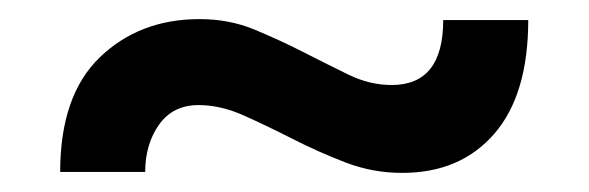

<svg xmlns="http://www.w3.org/2000/svg" viewBox="-20 -382 617 201"><path d="M43 -202Q43 -282 84.5 -322Q126 -362 189 -362Q220 -362 246.5 -351Q273 -340 297.5 -327.5Q322 -315 344.5 -304Q367 -293 390 -293Q444 -293 444 -361H533Q533 -283 497.5 -242Q462 -201 401 -201Q370 -201 341.5 -212Q313 -223 286.5 -236.5Q260 -250 235.5 -261Q211 -272 188 -272Q161 -272 146.5 -251.5Q132 -231 132 -202Z"/></svg>

Font: Mukta Malar
Style: Bold
Weight: 700
Designer: Aadarsh Rajan, Girish Dalvi, Yashodeep Gholap
Foundry: Ek Type
Version: Version 2.538;PS 1.000;hotconv 16.6.51;makeotf.lib2.5.65220;